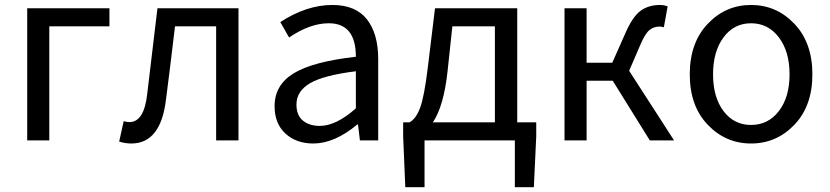

<svg xmlns="http://www.w3.org/2000/svg" viewBox="-20 -577 3409 789"><path d="M91.8 0V-543H429.7V-468.8H182.6V0Z M519.5 12.7Q495.1 12.7 469.7 4.9L488.3 -79.1Q502 -75.2 511.7 -75.2Q572.3 -75.2 585 -191.4Q602.5 -333 627 -543H960V0H868.2V-468.8H699.2Q673.8 -255.9 662.1 -168Q640.6 12.7 519.5 12.7Z M1267.6 12.7Q1197.3 12.7 1152.8 -28.3Q1108.4 -69.3 1108.4 -140.6Q1108.4 -228.5 1188 -276.4Q1267.6 -324.2 1442.4 -343.8Q1442.4 -481.4 1331.1 -481.4Q1253.9 -481.4 1168 -422.9L1131.8 -486.3Q1240.2 -556.6 1345.7 -556.6Q1441.4 -556.6 1487.8 -497.6Q1534.2 -438.5 1534.2 -334V0H1459L1451.2 -65.4H1448.2Q1354.5 12.7 1267.6 12.7ZM1293.9 -59.6Q1361.3 -59.6 1442.4 -131.8V-284.2Q1309.6 -267.6 1253.9 -234.9Q1198.2 -202.1 1198.2 -147.5Q1198.2 -103.5 1224.6 -81.5Q1251 -59.6 1293.9 -59.6Z M1758.8 -74.2H2013.7V-468.8H1838.9L1819.3 -285.2Q1803.7 -140.6 1758.8 -74.2ZM2105.5 -74.2H2183.6V-16.6L2173.8 192.4H2095.7V0H1724.6V192.4H1645.5L1636.7 -16.6V-74.2H1662.1Q1688.5 -86.9 1706.1 -133.3Q1723.6 -179.7 1738.3 -301.8L1767.6 -543H2105.5Z M2565.4 -286.1 2750 0H2650.4L2498 -245.1H2390.6V0H2299.8V-543H2390.6V-319.3H2496.1L2549.8 -440.4Q2579.1 -507.8 2611.8 -532.2Q2644.5 -556.6 2692.4 -556.6Q2708 -556.6 2723.6 -550.8L2708 -464.8Q2699.2 -467.8 2690.4 -467.8Q2666 -467.8 2648.4 -453.1Q2630.9 -438.5 2611.3 -392.6Z M3244.6 -64.5Q3170.9 12.7 3066.4 12.7Q2961.9 12.7 2888.2 -64.5Q2814.5 -141.6 2814.5 -271.5Q2814.5 -401.4 2888.2 -479Q2961.9 -556.6 3066.4 -556.6Q3170.9 -556.6 3244.6 -479Q3318.4 -401.4 3318.4 -271.5Q3318.4 -141.6 3244.6 -64.5ZM2953.1 -120.6Q2996.1 -63.5 3066.4 -63.5Q3136.7 -63.5 3180.7 -120.6Q3224.6 -177.7 3224.6 -271.5Q3224.6 -365.2 3180.7 -423.3Q3136.7 -481.4 3066.4 -481.4Q2996.1 -481.4 2953.1 -423.3Q2910.2 -365.2 2910.2 -271.5Q2910.2 -177.7 2953.1 -120.6Z"/></svg>

Font: Nasu
Style: Regular
Weight: 400
Designer: Ryoko NISHIZUKA (kana &amp; ideographs); Paul D. Hunt (Latin, Greek &amp; Cyrillic); Wenlong ZHANG (bopomofo); Sandoll C
Version: Version 2014.1215